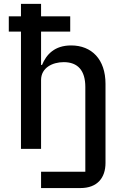

<svg xmlns="http://www.w3.org/2000/svg" viewBox="-20 -760 640 980"><path d="M189.6 199.9H390.3C477.6 199.9 518.5 146.7 518.5 71.7V-332C518.5 -457 448.2 -528.1 343 -528.1C258.5 -528.1 216.6 -481.9 194.6 -428.6H189.6V-598.7H338.4V-676.8H189.6V-740.1H87V-676.8H24.9V-598.7H87V0H189.6V-351.6C189.6 -413.7 247.2 -442.8 305.4 -442.8C377.1 -442.8 415.5 -400.2 415.5 -316.1V116.5H189.6Z"/></svg>

Font: Margiela Mono Medium
Style: Regular
Weight: 500
Designer: Mike Abbink, Paul van der Laan, Pieter van Rosmalen
Foundry: Bold Monday
Version: Version 2.003 2021